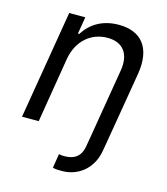

<svg xmlns="http://www.w3.org/2000/svg" viewBox="-112 -640 810 932"><g transform="rotate(15 292.5 -174.5)"><path d="M379.3 0 369.3 58.2C359.7 114.7 323.9 132.1 278.4 132.1C268.5 132.1 258.5 130.7 251.4 129.3L240.1 200.3C251.4 204.5 269.9 204.5 286.9 204.5C366.5 204.5 437.1 152 453.1 58.2L463.1 0L521.3 -346.6C544 -485.8 480.1 -552.6 370.7 -552.6C288.4 -552.6 230.1 -515.6 196 -460.2H188.9L203.1 -545.5H122.2L31.2 0H115.1L169 -328.1C186.1 -423.3 252.8 -477.3 333.8 -477.3C411.9 -477.3 450.3 -426.1 436.1 -340.9Z"/></g></svg>

Font: Margiela Sans
Style: Italic
Weight: 400
Italic angle: -9.39999°
Designer: Stefan Endress, Andreas Faust
Version: Version 1.100;FEAKit 1.0